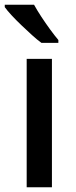

<svg xmlns="http://www.w3.org/2000/svg" viewBox="-29 -786 321 806"><path d="M189 0H83V-539H189ZM114 -766Q126 -744 144 -716.5Q162 -689 181 -663Q200 -637 216 -618V-606H145Q127 -619 105 -639Q83 -659 60.5 -680.5Q38 -702 19.5 -722Q1 -742 -9 -756V-766Z"/></svg>

Font: Noto Sans Vithkuqi Medium
Style: Regular
Weight: 500
Version: Version 1.001